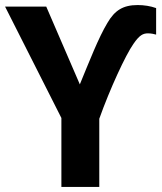

<svg xmlns="http://www.w3.org/2000/svg" viewBox="-20 -740 641 760"><path d="M296 -406 163 -714H0L223 -273V0H373V-270C415 -388 477 -522 508 -566C532 -601 546 -608 566 -608C578 -608 592 -605 598 -603V-708C576 -716 550 -720 525 -720C467 -720 434 -699 405 -649C370 -591 334 -498 296 -406Z"/></svg>

Font: Noto Sans Display
Style: Bold
Weight: 700
Designer: Monotype Design Team
Foundry: Monotype Imaging Inc.
Version: Version 1.900